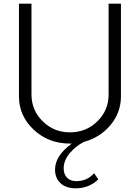

<svg xmlns="http://www.w3.org/2000/svg" viewBox="-20 -770 760 1043"><path d="M570 -750H637V-247Q637 -159 580.5 -91Q524 -23 435 1Q391 24 358.5 62.5Q326 101 326 145Q326 176 344 195Q362 214 395 214Q453 214 491 171L514 204Q462 255 385 253Q336 251 307.5 224Q279 197 279 151Q279 76 370 10H360Q244 10 163.5 -65Q83 -140 83 -247V-750H151V-257Q151 -171 212 -111Q273 -51 360 -51Q448 -51 509 -111Q570 -171 570 -257Z"/></svg>

Font: Orkney Light
Style: Regular
Weight: 300
Designer: Samuel Oakes and Alfredo Marco Pradil
Foundry: Alfredo Marco Pradil
Version: 1.0; ttfautohint (v1.5)